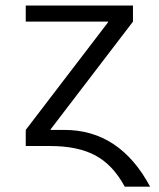

<svg xmlns="http://www.w3.org/2000/svg" viewBox="-20 -540 587 710"><path d="M75.2 0V-59.6L379.9 -458V-460H75.2V-519.5H471.7V-460L167 -61.5V-59.6H217.8Q422.9 -59.6 535.2 150.4H441.4Q397.5 69.3 332.5 34.7Q267.6 0 166 0Z"/></svg>

Font: GenEi M Gothic v2 Regular
Style: Regular
Weight: 400
Version: Version 2.0